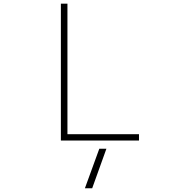

<svg xmlns="http://www.w3.org/2000/svg" viewBox="-20 -752 1040 1030"><path d="M435.5 257.8 512.7 45.9H550.8L474.6 257.8ZM341.8 -732.4V-32.2H725.6V2H306.6V-732.4Z"/></svg>

Font: GenEi Gothic M ExtraLight
Style: Regular
Weight: 200
Designer: o_tamon (Modified); [Source Han Sans]
Ryoko NISHIZUKA  (kana & ideographs); Paul D. Hunt (Latin, Greek & Cyrillic); Wenl
Version: Version 1.1a;Original Version 1.004